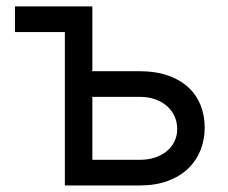

<svg xmlns="http://www.w3.org/2000/svg" viewBox="-20 -565 695 585"><path d="M406.2 -348Q454.2 -348 491.1 -335.2Q528.1 -322.4 553.1 -299.5Q578.1 -276.6 590.9 -245Q603.7 -213.4 603.7 -176.1Q603.7 -139.6 590.9 -107.4Q578.1 -75.3 553.1 -51.3Q528.1 -27.3 491.1 -13.7Q454.2 0 406.2 0H177.6V-467.3H25.6V-545.5H261.4V-348ZM261.4 -78.1H406.2Q431.1 -78.1 452.1 -85Q473 -92 488.1 -104.4Q503.2 -116.8 511.5 -134.1Q519.9 -151.3 519.9 -171.9Q519.9 -193.5 511.5 -211.5Q503.2 -229.4 488.1 -242.4Q473 -255.3 452.1 -262.6Q431.1 -269.9 406.2 -269.9H261.4Z"/></svg>

Font: Fast_Sans
Style: Regular
Weight: 400
Designer: Rasmus Andersson
Foundry: rsms
Version: Version 3.018;git-588b23468